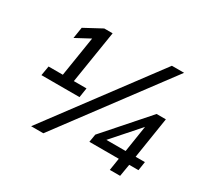

<svg xmlns="http://www.w3.org/2000/svg" viewBox="-148 -918 1196 1131"><g transform="rotate(30 450.0 -352.5)"><path d="M82 -282 93 -347H190L233 -618L136 -566L148 -642L265 -705H322L265 -347H351L341 -282ZM263 9H180L720 -714H803ZM710 0 723 -83H523L532 -137L784 -423H847L803 -143H866L857 -83H794L780 0ZM735 -143 763 -323 604 -143Z"/></g></svg>

Font: Mulish Medium
Style: Italic
Weight: 500
Italic angle: -9°
Designer: Vernon Adams
Foundry: Vernon Adams
Version: Version 3.603; ttfautohint (v1.8.3)